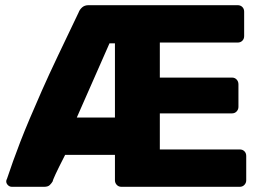

<svg xmlns="http://www.w3.org/2000/svg" viewBox="-20 -720 1013 740"><path d="M26 0Q17 0 10.5 -6.5Q4 -13 4 -21Q4 -26 7 -31Q18 -64 30.5 -99Q43 -134 58.5 -174Q74 -214 94.5 -262.5Q115 -311 141.5 -371Q168 -431 203.5 -505.5Q239 -580 283 -672Q287 -683 296.5 -691.5Q306 -700 321 -700H896Q907 -700 914 -693Q921 -686 921 -675V-581Q921 -570 914 -563Q907 -556 896 -556H596V-421H874Q885 -421 892 -413.5Q899 -406 899 -395V-308Q899 -298 892 -290.5Q885 -283 874 -283H596V-144H904Q915 -144 922 -137Q929 -130 929 -119V-25Q929 -15 922 -7.5Q915 0 904 0H448Q437 0 430 -7.5Q423 -15 423 -25V-123H231Q217 -95 208 -77.5Q199 -60 194.5 -49.5Q190 -39 187 -32.5Q184 -26 183 -21Q179 -14 172 -7Q165 0 150 0ZM276 -267H423V-553H402Z"/></svg>

Font: Rubik Light
Style: Bold
Weight: 700
Version: Version 2.104